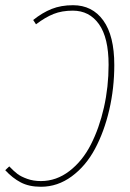

<svg xmlns="http://www.w3.org/2000/svg" viewBox="-29 -711 503 741"><path d="M252.9 -690.9Q327.1 -690.9 369.6 -632.1Q412.1 -573.2 412.1 -460Q412.1 -370.6 392.6 -286.6Q373 -202.6 337.6 -136.5Q302.2 -70.3 247.8 -30.3Q193.4 9.8 128.9 9.8Q83 9.8 51 -7.1Q19 -23.9 -8.8 -54.2L6.8 -68.8Q24.4 -50.3 38.3 -39.8Q52.2 -29.3 75.9 -20.8Q99.6 -12.2 128.9 -12.2Q188.5 -12.2 238.8 -50.8Q289.1 -89.4 321.5 -152.8Q354 -216.3 372.1 -296.1Q390.1 -376 390.1 -460.9Q390.1 -565.4 353 -617.7Q315.9 -669.9 252 -669.9Q210 -669.9 178 -657.2Q146 -644.5 109.9 -617.2L99.1 -633.8Q134.3 -662.1 170.4 -676.5Q206.5 -690.9 252.9 -690.9Z"/></svg>

Font: Fira Sans Compressed Thin
Style: Italic
Weight: 100
Width: 3
Italic angle: -8°
Designer: Carrois Corporate & Edenspiekermann AG
Foundry: Carrois Corporate GbR & Edenspiekermann AG
Version: Version 4.203;PS 004.203;hotconv 1.0.88;makeotf.lib2.5.64775